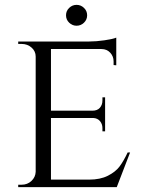

<svg xmlns="http://www.w3.org/2000/svg" viewBox="-20 -771 586 791"><path d="M326 -677.5Q313 -665 295.5 -665Q278 -665 265 -677.5Q252 -690 252 -708Q252 -726 265 -738.5Q278 -751 295.5 -751Q313 -751 326 -738.5Q339 -726 339 -708Q339 -690 326 -677.5ZM69 -10Q93 -10 109.5 -25.5Q126 -41 127 -63V-538Q127 -560 110 -575Q93 -590 69 -590H55V-600H347Q376 -600 410.5 -605Q445 -610 459 -616V-502L448 -503V-518Q448 -539 434 -554Q420 -569 398 -569H190V-315H361Q381 -315 391.5 -327Q402 -339 402 -357V-370H413V-230H402V-243Q402 -260 392 -272Q382 -284 364 -285H190V-31H347Q393 -31 424.5 -47Q456 -63 472.5 -85Q489 -107 506 -143H516L461 0H55V-10Z"/></svg>

Font: Cinzel
Style: Regular
Weight: 400
Designer: Natanael Gama
Version: Version 1.001;PS 001.001;hotconv 1.0.56;makeotf.lib2.0.21325